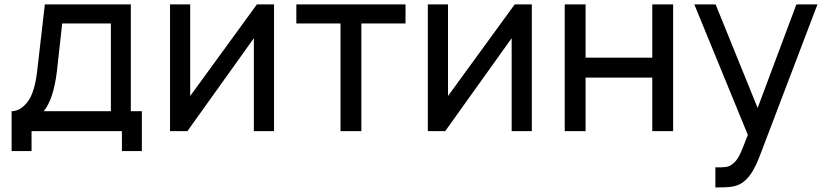

<svg xmlns="http://www.w3.org/2000/svg" viewBox="-20 -582 3658 852"><path d="M560.5 -88.5H609.5V88.5H521V0H120V88.5H31.5V-88.5Q70 -88.5 102 -129.5Q135 -171.5 146 -276L179 -562.5H560.5ZM472 -478H256L232.5 -265.5Q217.5 -141.5 174 -88.5H472Z M1196 0H1106.5V-412.5L811.5 0H734.5V-562.5H824V-156L1120 -562.5H1196Z M1779.5 -478H1583.5V0H1491V-478H1295V-562.5H1779.5Z M2340 0H2250.5V-412.5L1955.5 0H1878.5V-562.5H1968V-156L2264 -562.5H2340Z M2967 -562.5V0H2874.5V-237.5H2578.5V0H2486V-562.5H2578.5V-326H2874.5V-562.5Z M3607.5 -562.5 3354.5 102Q3337 149 3318.8 179.2Q3300.5 209.5 3276.5 227Q3255.5 242 3230 246Q3217.5 248 3198.8 249Q3180 250 3154.5 250V160.5Q3185 161.5 3201 159Q3216.5 157 3230.5 146Q3247.5 133.5 3260.5 108.5Q3267 96 3276.5 73Q3286 50 3298.5 16.5L3061 -562.5H3155.5L3342 -103L3514 -562.5Z"/></svg>

Font: Russisch Sans Medium
Style: Regular
Weight: 500
Width: 4
Designer: Michael Sharanda (font) & Cristiano Sobral (main changes)
Foundry: Michael Sharanda
Version: Version 2.00;September 8, 2020;FontCreator 13.0.0.2681 64-bi